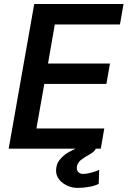

<svg xmlns="http://www.w3.org/2000/svg" viewBox="-20 -745 640 962"><path d="M151.5 -725H599L581 -622.5H254.5L220.5 -426.5H531L513 -324.5H202L162.5 -101.5H502.5L485 0H460Q457.5 7.5 448.2 15.2Q439 23 427.5 29.8Q416 36.5 408.5 40.5Q389 54 384.5 57.2Q380 60.5 372.5 71.2Q365 82 365 96Q365 110.5 373.8 118.5Q382.5 126.5 396.5 126.5Q412.5 126.5 437.5 120Q462.5 113.5 477 106L474.5 176.5Q454 186.5 425.2 191.5Q396.5 196.5 367 196.5Q343 196.5 317.8 185.5Q292.5 174.5 276 153.8Q259.5 133 261 105.5Q263 78 274.5 61.8Q286 45.5 303 31.5Q311.5 24.5 327.2 15.8Q343 7 359 0H23.5Z"/></svg>

Font: JuliaMono SemiBold
Style: Italic
Weight: 600
Italic angle: -9°
Monospace: yes
Designer: cormullion
Foundry: corm
Version: Version 0.056; ttfautohint (v1.8.4)